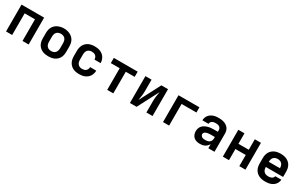

<svg xmlns="http://www.w3.org/2000/svg" viewBox="200 -1872 5001 3221"><g transform="rotate(30 2700.0 -261.5)"><path d="M81 0V-520H519V0H400V-419H200V0Z M900 8Q870 8 840.5 3Q811 -2 784 -14.5Q757 -27 734.5 -47.5Q712 -68 698 -94.5Q684 -121 678.5 -150.5Q673 -180 673 -210V-310Q673 -340 678.5 -369.5Q684 -399 698 -425.5Q712 -452 734.5 -472.5Q757 -493 784 -505.5Q811 -518 840.5 -524.5Q870 -531 900 -531Q930 -531 959.5 -524.5Q989 -518 1016 -505.5Q1043 -493 1065.5 -472.5Q1088 -452 1102 -425.5Q1116 -399 1121.5 -369.5Q1127 -340 1127 -310V-210Q1127 -180 1121.5 -150.5Q1116 -121 1102 -94.5Q1088 -68 1065.5 -47.5Q1043 -27 1016 -14.5Q989 -2 959.5 3Q930 8 900 8ZM900 -93Q923 -93 945 -100.5Q967 -108 981.5 -125.5Q996 -143 1002 -165Q1008 -187 1008 -210V-310Q1008 -333 1002 -355.5Q996 -378 981 -395Q966 -412 943.5 -419.5Q921 -427 899 -427Q876 -427 854.5 -419Q833 -411 818 -394Q803 -377 797.5 -355Q792 -333 792 -310V-210Q792 -187 798 -165Q804 -143 818.5 -125.5Q833 -108 855 -100.5Q877 -93 900 -93Z M1498 8Q1468 8 1438.5 3Q1409 -2 1382 -14.5Q1355 -27 1333.5 -48Q1312 -69 1298 -95Q1284 -121 1278.5 -150.5Q1273 -180 1273 -210V-310Q1273 -340 1278.5 -369.5Q1284 -399 1298 -425Q1312 -451 1333.5 -472Q1355 -493 1382 -505.5Q1409 -518 1438.5 -523Q1468 -528 1498 -528Q1525 -528 1553 -524Q1581 -520 1606.5 -509Q1632 -498 1654 -480.5Q1676 -463 1691 -439Q1706 -415 1713.5 -388Q1721 -361 1721 -333Q1721 -333 1721 -333Q1721 -333 1721 -333H1602Q1602 -333 1602 -333Q1602 -333 1602 -333Q1602 -353 1594.5 -372Q1587 -391 1572 -404Q1557 -417 1537 -422Q1517 -427 1498 -427Q1475 -427 1453.5 -419Q1432 -411 1417.5 -394Q1403 -377 1397.5 -354.5Q1392 -332 1392 -310V-210Q1392 -188 1397.5 -165.5Q1403 -143 1417.5 -126Q1432 -109 1453.5 -101Q1475 -93 1498 -93Q1517 -93 1537 -98Q1557 -103 1572 -116Q1587 -129 1594.5 -148Q1602 -167 1602 -187Q1602 -187 1602 -187Q1602 -187 1602 -187H1721Q1721 -187 1721 -187Q1721 -187 1721 -187Q1721 -159 1713.5 -132Q1706 -105 1691 -81Q1676 -57 1654 -39.5Q1632 -22 1606.5 -11Q1581 0 1553 4Q1525 8 1498 8Z M2041 0V-419H1869V-520H2331V-419H2159V0Z M2481 0V-520H2600V-312Q2600 -287 2599 -262Q2598 -237 2594.5 -212.5Q2591 -188 2586.5 -163.5Q2582 -139 2579 -114L2790 -520H2919V0H2800V-208Q2800 -233 2801 -258Q2802 -283 2805.5 -307.5Q2809 -332 2813.5 -356.5Q2818 -381 2821 -406L2610 0Z M3122 0V-520H3527V-419H3240V0Z M3839 8Q3807 8 3775.5 0Q3744 -8 3720 -29Q3696 -50 3684.5 -80.5Q3673 -111 3673 -143Q3673 -171 3682 -199Q3691 -227 3710.5 -248.5Q3730 -270 3755.5 -283.5Q3781 -297 3808.5 -305Q3836 -313 3864.5 -316Q3893 -319 3922 -319H4000V-352Q4000 -370 3991.5 -386Q3983 -402 3967.5 -411.5Q3952 -421 3934 -424Q3916 -427 3898 -427Q3881 -427 3864 -424Q3847 -421 3832 -412.5Q3817 -404 3807.5 -388.5Q3798 -373 3798 -356H3679Q3679 -356 3679 -356Q3679 -356 3679 -356Q3679 -382 3687.5 -407.5Q3696 -433 3711.5 -453.5Q3727 -474 3749 -489Q3771 -504 3795.5 -513Q3820 -522 3846 -525Q3872 -528 3898 -528Q3925 -528 3951.5 -525Q3978 -522 4003.5 -513Q4029 -504 4051.5 -489Q4074 -474 4089.5 -452.5Q4105 -431 4112 -405Q4119 -379 4119 -352V0H4000V-81Q3989 -59 3971.5 -41.5Q3954 -24 3932.5 -12.5Q3911 -1 3887 3.5Q3863 8 3839 8ZM3886 -93Q3907 -93 3928 -97.5Q3949 -102 3966 -115Q3983 -128 3991.5 -148Q4000 -168 4000 -189V-218H3922Q3909 -218 3895.5 -217Q3882 -216 3869 -214Q3856 -212 3843 -208.5Q3830 -205 3818.5 -198Q3807 -191 3799.5 -179.5Q3792 -168 3792 -155Q3792 -139 3801 -125.5Q3810 -112 3824 -104.5Q3838 -97 3854 -95Q3870 -93 3886 -93Z M4281 0V-520H4400V-317H4600V-520H4719V0H4600V-216H4400V0Z M5103 8Q5073 8 5043 3Q5013 -2 4985.5 -14.5Q4958 -27 4935.5 -47.5Q4913 -68 4899 -94Q4885 -120 4879 -150Q4873 -180 4873 -210V-310Q4873 -340 4878.5 -369.5Q4884 -399 4898 -425.5Q4912 -452 4934.5 -472.5Q4957 -493 4984 -505.5Q5011 -518 5040.5 -523Q5070 -528 5100 -528Q5130 -528 5159.5 -523Q5189 -518 5216 -505.5Q5243 -493 5265.5 -472.5Q5288 -452 5302 -425.5Q5316 -399 5321.5 -369.5Q5327 -340 5327 -310V-210H4992Q4992 -187 4998 -164.5Q5004 -142 5019.5 -125Q5035 -108 5057.5 -100.5Q5080 -93 5103 -93Q5119 -93 5136 -95.5Q5153 -98 5168 -105Q5183 -112 5194 -125.5Q5205 -139 5206 -155H5325Q5323 -130 5313.5 -105.5Q5304 -81 5287.5 -61.5Q5271 -42 5249.5 -28Q5228 -14 5203.5 -6Q5179 2 5153.5 5Q5128 8 5103 8ZM4992 -310H5208Q5208 -333 5202 -355.5Q5196 -378 5181 -395Q5166 -412 5144.5 -419.5Q5123 -427 5100 -427Q5077 -427 5055.5 -419.5Q5034 -412 5019 -395Q5004 -378 4998 -355.5Q4992 -333 4992 -310Z"/></g></svg>

Font: Iosevka Custom Extended
Style: Bold
Weight: 700
Width: 7
Monospace: yes
Designer: Belleve Invis
Foundry: Belleve Invis
Version: Version 11.2.4; ttfautohint (v1.8.4)